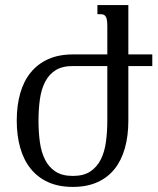

<svg xmlns="http://www.w3.org/2000/svg" viewBox="-20 -736 633 767"><path d="M408.7 -472.2H271Q228.5 -472.2 201.9 -455.3Q175.3 -438.5 160.2 -408.9Q145 -379.4 139.4 -339.6Q133.8 -299.8 133.8 -253.9Q133.8 -208 139.4 -167.7Q145 -127.4 160.2 -97.7Q175.3 -67.9 201.9 -50.5Q228.5 -33.2 271 -33.2Q313.5 -33.2 340.1 -50.5Q366.7 -67.9 382.1 -97.9Q397.5 -127.9 403.1 -168.5Q408.7 -209 408.7 -255.4ZM408.7 -630.9Q408.7 -646 407.2 -655.3Q405.8 -664.6 402.3 -669.9Q398.9 -675.3 394 -677.2Q389.2 -679.2 382.8 -679.2H369.1V-715.8H492.7V-518.6H588.4V-472.2H492.7V-253.4Q492.7 -193.4 479 -144.5Q465.3 -95.7 438 -61.3Q410.6 -26.9 368.9 -8.1Q327.1 10.7 271 10.7Q214.8 10.7 172.9 -8.1Q130.9 -26.9 102.8 -61.8Q74.7 -96.7 60.8 -145.5Q46.9 -194.3 46.9 -254.4Q46.9 -314.5 60.8 -363.3Q74.7 -412.1 102.8 -446.5Q130.9 -481 172.9 -499.8Q214.8 -518.6 271 -518.6H408.7Z"/></svg>

Font: Arian AMU Serif
Style: Regular
Weight: 400
Designer: Ruben Hakobyan (Tarumian)
Foundry: Ruben Hakobyan (Tarumian)
Version: Version 1.002